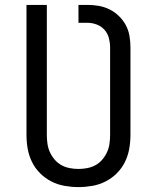

<svg xmlns="http://www.w3.org/2000/svg" viewBox="-20 -755 640 783"><path d="M300 8Q272 8 243.5 3Q215 -2 189.5 -15Q164 -28 143.5 -48.5Q123 -69 110.5 -94.5Q98 -120 93 -148Q88 -176 88 -205V-735H171V-205Q171 -187 173.5 -169Q176 -151 183.5 -134.5Q191 -118 203 -104Q215 -90 230.5 -81.5Q246 -73 264 -69.5Q282 -66 300 -66Q318 -66 336 -69.5Q354 -73 369.5 -81.5Q385 -90 397 -104Q409 -118 416.5 -134.5Q424 -151 426.5 -169Q429 -187 429 -205V-562Q429 -581 424 -600Q419 -619 406 -633.5Q393 -648 374.5 -655Q356 -662 337 -662H300V-735H337Q360 -735 383 -731Q406 -727 427 -716.5Q448 -706 465 -689.5Q482 -673 493 -652.5Q504 -632 508 -608.5Q512 -585 512 -562V-205Q512 -176 507 -148Q502 -120 489.5 -94.5Q477 -69 456.5 -48.5Q436 -28 410.5 -15Q385 -2 356.5 3Q328 8 300 8Z"/></svg>

Font: Nova Nerd Font
Style: Regular
Weight: 400
Designer: Belleve Invis
Foundry: Belleve Invis
Version: Version 24.1.4; ttfautohint (v1.8.4);Nerd Fonts 3.1.1